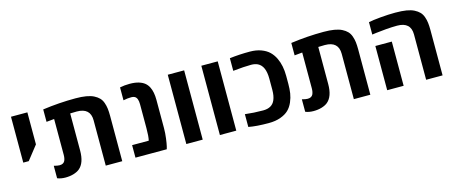

<svg xmlns="http://www.w3.org/2000/svg" viewBox="-42 -1158 3986 1686"><g transform="rotate(-15 1951.0 -315.5)"><path d="M71.8 -212.9V-629.9H220.7V-338.9L121.6 -212.9Z M323.2 -3.4V-116.7Q356 -107.9 374.5 -107.9Q393.1 -107.9 405 -114.7Q417 -121.6 422.9 -133.8Q432.6 -155.8 432.6 -186.5V-512.7L361.8 -505.9V-618.7Q511.7 -639.6 660.2 -639.6Q770 -639.6 824.7 -611.8Q852.5 -597.7 870.4 -579.3Q888.2 -561 897.9 -533.7Q907.7 -506.3 911.1 -478.3Q914.6 -450.2 914.6 -411.6V0H764.6V-412.1Q764.6 -524.9 641.1 -524.9Q613.8 -524.9 581.5 -523.4V-186.5Q581.5 -73.2 525.4 -27.3Q504.4 -10.3 470.9 -0.2Q437.5 9.8 396.5 9.8Q355.5 9.8 323.2 -3.4Z M1063.5 -630.9Q1105 -639.6 1152.3 -639.6Q1199.7 -639.6 1233.2 -629.6Q1266.6 -619.6 1287.6 -602.5Q1308.6 -585.4 1321.3 -559.6Q1343.8 -514.6 1343.8 -443.4V-187Q1343.8 -141.1 1337.6 -94.5Q1331.5 -47.9 1325.7 -23.9L1319.3 0H1034.7V-113.8H1186Q1194.8 -151.4 1194.8 -226.1V-443.4Q1194.8 -499.5 1167.5 -515.1Q1155.3 -522 1137.2 -522Q1100.1 -522 1063.5 -513.7Z M1646 0H1497.1V-629.9H1646Z M1951.2 0H1802.2V-629.9H1951.2Z M2244.6 -639.6Q2302.2 -639.6 2347.2 -623Q2392.1 -606.4 2420.2 -579.1Q2448.2 -551.8 2466.3 -513.7Q2499 -444.8 2499 -351.1V-278.8Q2499 -232.4 2493.2 -193.8Q2487.3 -155.3 2470.5 -116.2Q2453.6 -77.1 2426.3 -50.5Q2398.9 -23.9 2352.5 -7.1Q2306.2 9.8 2244.6 9.8Q2133.3 9.8 2061.5 -3.9V-120.1Q2140.6 -110.4 2225.6 -110.4Q2307.6 -110.4 2334 -172.9Q2349.6 -209 2349.6 -263.7V-366.2Q2349.6 -481 2286.1 -512.7Q2261.2 -524.9 2225.6 -524.9Q2163.6 -524.9 2061.5 -514.2V-628.9Q2148.4 -639.6 2244.6 -639.6Z M2578.6 -3.4V-116.7Q2611.3 -107.9 2629.9 -107.9Q2648.4 -107.9 2660.4 -114.7Q2672.4 -121.6 2678.2 -133.8Q2688 -155.8 2688 -186.5V-512.7L2617.2 -505.9V-618.7Q2767.1 -639.6 2915.5 -639.6Q3025.4 -639.6 3080.1 -611.8Q3107.9 -597.7 3125.7 -579.3Q3143.6 -561 3153.3 -533.7Q3163.1 -506.3 3166.5 -478.3Q3169.9 -450.2 3169.9 -411.6V0H3020V-412.1Q3020 -524.9 2896.5 -524.9Q2869.1 -524.9 2836.9 -523.4V-186.5Q2836.9 -73.2 2780.8 -27.3Q2759.8 -10.3 2726.3 -0.2Q2692.9 9.8 2651.9 9.8Q2610.8 9.8 2578.6 -3.4Z M3826.7 -411.6V0H3677.2V-412.1Q3677.2 -524.9 3553.2 -524.9Q3509.3 -524.9 3451.7 -520.3Q3394 -515.6 3358.4 -510.7L3323.2 -505.9V-618.7Q3358.9 -626.5 3432.4 -633.1Q3505.9 -639.6 3566.4 -639.6Q3627 -639.6 3668 -632.8Q3709 -626 3736.8 -611.8Q3764.6 -597.7 3782.5 -579.3Q3800.3 -561 3810.1 -533.7Q3819.8 -506.3 3823.2 -478.3Q3826.7 -450.2 3826.7 -411.6ZM3472.7 0H3323.2V-401.9H3472.7Z"/></g></svg>

Font: Open Sans Hebrew
Style: Bold
Weight: 700
Foundry: Ascender Corporation, Yanek Iontef
Version: Version 2.001;PS 002.001;hotconv 1.0.70;makeotf.lib2.5.58329